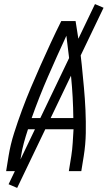

<svg xmlns="http://www.w3.org/2000/svg" viewBox="-20 -838 540 940"><path d="M10 0 22 -74Q31 -130 49 -186.5Q67 -243 87.5 -298.5Q108 -354 131 -408.5Q154 -463 178.5 -518Q203 -573 228 -627Q253 -681 280 -735H350Q359 -681 367 -627Q375 -573 380.5 -518Q386 -463 391 -408.5Q396 -354 398.5 -298.5Q401 -243 400 -186.5Q399 -130 390 -74L378 0H317L329 -74Q334 -106 336 -139Q338 -172 340 -205H117Q106 -172 97 -139Q88 -106 83 -74L71 0ZM135 -260H339Q338 -362 328 -462.5Q318 -563 305 -663Q259 -564 215 -463Q171 -362 135 -260ZM64 82 22 64 445 -818 487 -800Z"/></svg>

Font: Iosevka Term Curly Light
Style: Italic
Weight: 300
Italic angle: -9°
Designer: Belleve Invis
Foundry: Belleve Invis
Version: Version 32.3.0